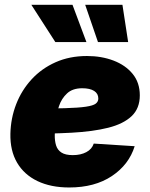

<svg xmlns="http://www.w3.org/2000/svg" viewBox="-20 -789 640 820"><path d="M275.4 11.7Q197.3 11.7 140.1 -15.6Q83 -43 53 -94.2Q22.9 -145.5 24.4 -217.8Q25.9 -284.2 49.1 -344Q72.3 -403.8 115 -450.2Q157.7 -496.6 217.5 -523.2Q277.3 -549.8 351.6 -549.8Q413.6 -549.8 464.8 -530.3Q516.1 -510.7 546.6 -473.4Q577.1 -436 577.1 -381.8Q577.1 -326.2 542.2 -293Q507.3 -259.8 442.1 -243.4Q377 -227.1 285.9 -222.2Q194.8 -217.3 82 -217.3L100.1 -325.2Q197.3 -325.2 256.6 -326.9Q315.9 -328.6 346.9 -333.3Q377.9 -337.9 388.9 -346.4Q399.9 -355 399.9 -368.2Q399.9 -389.2 382.1 -400.6Q364.3 -412.1 331.1 -412.1Q290 -412.1 266.4 -390.1Q242.7 -368.2 231.9 -335.7Q221.2 -303.2 217.8 -269.5Q214.4 -235.8 213.9 -212.9Q213.4 -187.5 219.5 -168Q225.6 -148.4 242.4 -137.5Q259.3 -126.5 291 -126.5Q324.7 -126.5 348.6 -139.2Q372.6 -151.9 380.4 -175.8L555.2 -164.6Q530.8 -85.9 457.8 -37.1Q384.8 11.7 275.4 11.7ZM398.4 -609.4 343.8 -768.6H502.9L527.3 -609.4ZM216.3 -609.4 113.8 -768.6H289.6L349.1 -609.4Z"/></svg>

Font: Inter 16pt Black
Style: Italic
Weight: 900
Italic angle: -9.3988°
Version: Version 4.001;git-66647c0bb